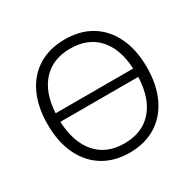

<svg xmlns="http://www.w3.org/2000/svg" viewBox="-157 -882 1073 1059"><g transform="rotate(-30 380.0 -352.5)"><path d="M380 8Q283 8 212 -36Q141 -80 102.5 -161Q64 -242 64 -353Q64 -464 102 -545Q140 -626 211 -669.5Q282 -713 380 -713Q478 -713 548.5 -669.5Q619 -626 657.5 -545.5Q696 -465 696 -354Q696 -243 657.5 -161.5Q619 -80 548 -36Q477 8 380 8ZM380 -51Q494 -51 558.5 -124Q623 -197 628 -331H132Q138 -198 202.5 -124.5Q267 -51 380 -51ZM133 -385H627Q620 -514 556 -584Q492 -654 380 -654Q269 -654 204.5 -583.5Q140 -513 133 -385Z"/></g></svg>

Font: Chiron GoRound TC L
Style: Regular
Weight: 300
Designer: Ryoko NISHIZUKA 西塚涼子 (kana, bopomofo & ideographs); Paul D. Hunt (Latin, Greek & Cyrillic); Sandoll Communications 산돌커뮤니
Foundry: Adobe
Version: Version 1.000;hotconv 1.1.1;makeotfexe 2.6.0